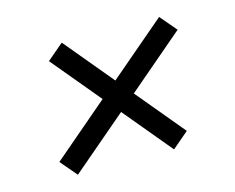

<svg xmlns="http://www.w3.org/2000/svg" viewBox="-72 -609 802 654"><g transform="rotate(-15 329.5 -282.0)"><path d="M467.3 -56.8 326 -226.6 128.6 -58.2 78.8 -116.5 276.6 -285.5 133.5 -457.4 191.8 -507.1 334.9 -335.2 534.8 -505.7 584.5 -447.4 384.2 -276.3 525.6 -106.5Z"/></g></svg>

Font: Inter P
Style: Italic
Weight: 400
Italic angle: -9.40001°
Designer: Rasmus Andersson
Foundry: rsms
Version: Version 3.018;git-588b23468